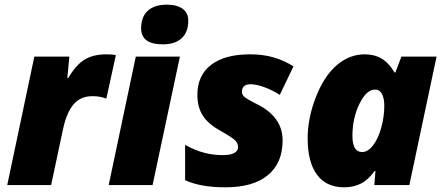

<svg xmlns="http://www.w3.org/2000/svg" viewBox="-20 -797 1911 827"><path d="M439.9 -563Q467.3 -563 479 -559.1L438 -372.1Q411.6 -382.8 377.9 -382.8Q327.6 -382.8 297.6 -348.4Q267.6 -314 252 -243.2L200.2 0H11.2L127.9 -553.2H278.8L270 -460.9H273.9Q305.7 -515.6 342.8 -539.3Q379.9 -563 439.9 -563Z M637.2 0H448.2L564.9 -553.2H754.9ZM587.9 -674.8Q587.9 -725.1 616.9 -751Q646 -776.9 698.2 -776.9Q742.7 -776.9 766.8 -759Q791 -741.2 791 -708Q791 -659.2 762.7 -632.6Q734.4 -606 681.2 -606Q587.9 -606 587.9 -674.8Z M1197.3 -191.9Q1197.3 -94.7 1133.8 -42.5Q1070.3 9.8 951.2 9.8Q842.8 9.8 777.3 -21V-172.9Q822.3 -148.4 860.8 -138.7Q899.4 -128.9 939 -128.9Q972.2 -128.9 988.8 -137.9Q1005.4 -147 1005.4 -163.1Q1005.4 -180.2 992.7 -192.6Q980 -205.1 929.2 -233.9Q877.4 -262.2 853.8 -298.8Q830.1 -335.4 830.1 -388.2Q830.1 -472.2 889.2 -517.6Q948.2 -563 1057.1 -563Q1111.8 -563 1156.7 -550.3Q1201.7 -537.6 1244.1 -511.2L1185.1 -388.2Q1152.8 -409.2 1118.4 -421.6Q1084 -434.1 1059.1 -434.1Q1022 -434.1 1022 -400.9Q1022 -386.7 1037.4 -376Q1052.7 -365.2 1087.4 -348.1Q1197.3 -293.5 1197.3 -191.9Z M1540 -142.1Q1564.5 -142.1 1586.7 -170.7Q1608.9 -199.2 1622.1 -247.1Q1635.3 -294.9 1635.3 -340.8Q1635.3 -372.6 1625.5 -391.8Q1615.7 -411.1 1595.2 -411.1Q1558.1 -411.1 1528.1 -349.4Q1498 -287.6 1498 -211.9Q1498 -142.1 1540 -142.1ZM1743.2 0H1592.3L1597.2 -60.1H1593.3Q1565.9 -22 1534.2 -6.1Q1502.4 9.8 1462.4 9.8Q1385.3 9.8 1345.2 -44.7Q1305.2 -99.1 1305.2 -201.2Q1305.2 -288.6 1340.8 -379.4Q1376.5 -470.2 1430.9 -516.6Q1485.4 -563 1551.3 -563Q1592.3 -563 1623.5 -544.7Q1654.8 -526.4 1679.2 -484.9H1683.1L1709 -553.2H1860.4Z"/></svg>

Font: TypoPRO Open Sans
Style: Italic
Weight: 800
Italic angle: -12°
Foundry: Ascender Corporation
Version: Version 1.10